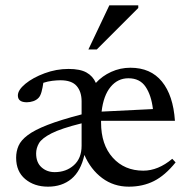

<svg xmlns="http://www.w3.org/2000/svg" viewBox="-20 -690 712 720"><path d="M206.5 -389Q193.5 -389 176.5 -387Q159.5 -385 142.5 -379.5Q140 -361.5 135.8 -345.8Q131.5 -330 124.5 -323Q116.5 -314.5 104.5 -310.5Q92.5 -306.5 80.5 -306.5Q47 -306.5 47 -332Q47 -352.5 75.2 -375.8Q103.5 -399 147.2 -415.2Q191 -431.5 237 -431.5Q280.5 -431.5 304.5 -418Q328.5 -404.5 339.5 -379Q363 -405 397 -420.5Q431 -436 469 -436Q545 -436 587.2 -384.2Q629.5 -332.5 636 -237H359Q359 -234 359 -230.5Q359 -147.5 402.8 -98.8Q446.5 -50 517.5 -50Q573 -50 626 -94.5L638.5 -81Q599 -32 557.2 -11Q515.5 10 463 10Q406.5 10 363.2 -22.2Q320 -54.5 296.5 -109Q283 -48.5 247.8 -19.2Q212.5 10 160 10Q108.5 10 74.5 -18.5Q40.5 -47 40.5 -98.5Q40.5 -122.5 49.5 -143.2Q58.5 -164 84 -183.2Q109.5 -202.5 158.2 -221.5Q207 -240.5 286 -261V-310Q286 -346 267.5 -367.5Q249 -389 206.5 -389ZM461.5 -396.5Q421.5 -396.5 394.8 -364.2Q368 -332 361 -271.5L553.5 -281Q547.5 -332.5 526 -364.5Q504.5 -396.5 461.5 -396.5ZM115.5 -114.5Q115.5 -80.5 135.8 -62.5Q156 -44.5 185 -44.5Q228 -44.5 257 -70.5Q286 -96.5 286 -143.5V-227.5Q209.5 -208.5 173.2 -190Q137 -171.5 126.2 -153Q115.5 -134.5 115.5 -114.5ZM311.5 -504.5 390 -670H498.5V-660L343 -504.5Z"/></svg>

Font: Newsreader Text
Style: Regular
Weight: 400
Designer: Hugues Gentile
Foundry: Production Type
Version: Version 1.002